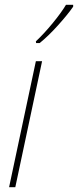

<svg xmlns="http://www.w3.org/2000/svg" viewBox="-20 -783 326 803"><path d="M146 -603Q182 -632 222.5 -677Q263 -722 286 -755V-763H256Q237 -731 201 -687Q165 -643 130 -610L131 -603ZM44 0 156 -527H130L18 0Z"/></svg>

Font: Noto Sans Display SemiCondensed Thin
Style: Italic
Weight: 250
Width: 4
Designer: Monotype Design team
Foundry: Monotype Imaging Inc.
Version: 1.000